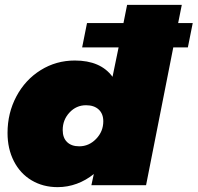

<svg xmlns="http://www.w3.org/2000/svg" viewBox="-20 -762 813 790"><path d="M753 -567H693L581 0H356L366 -46Q334 -20 296 -6Q258 8 217 8Q157 8 110 -20Q63 -48 37 -99Q11 -150 11 -215Q11 -297 47.5 -365.5Q84 -434 147.5 -473.5Q211 -513 288 -513Q394 -513 443 -446L468 -567H318L338 -667H488L503 -742H728L713 -667H773ZM405 -263Q405 -294 386 -311.5Q367 -329 334 -329Q294 -329 266 -299Q238 -269 238 -227Q238 -195 256 -177.5Q274 -160 306 -160Q346 -160 375.5 -190.5Q405 -221 405 -263Z"/></svg>

Font: Gontserrat Black
Style: Italic
Weight: 900
Italic angle: -11.3°
Designer: Julieta Ulanovsky
Foundry: Julieta Ulanovsky
Version: Version 6.001